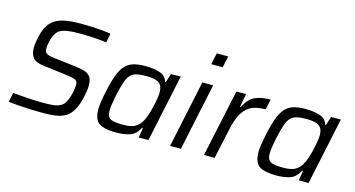

<svg xmlns="http://www.w3.org/2000/svg" viewBox="-80 -1070 2600 1406"><g transform="rotate(15 1220.0 -367.5)"><path d="M300 8Q257 8 210 6.5Q163 5 118 1.5Q73 -2 37 -6L52 -77Q87 -74 127 -71Q167 -68 205 -66Q243 -64 271 -64Q322 -64 355.5 -67Q389 -70 415 -84Q434 -95 447 -118Q460 -141 467.5 -168Q475 -195 478.5 -218.5Q482 -242 482 -254Q482 -282 461.5 -290.5Q441 -299 387 -306L219 -327Q156 -334 134 -361.5Q112 -389 112 -434Q112 -470 123 -520Q140 -596 175.5 -633.5Q211 -671 267 -683.5Q323 -696 402 -696Q443 -696 485.5 -694Q528 -692 565.5 -688.5Q603 -685 628 -680L614 -611Q572 -617 515 -620.5Q458 -624 411 -624Q355 -624 320.5 -619Q286 -614 263 -601Q242 -589 228.5 -563Q215 -537 208.5 -507.5Q202 -478 202 -453Q202 -427 218.5 -417Q235 -407 277 -402L438 -383Q478 -378 509 -369.5Q540 -361 556.5 -339Q573 -317 573 -272Q573 -239 561 -184Q546 -116 522 -77Q498 -38 465 -20Q432 -2 390.5 3Q349 8 300 8Z M854 8Q764 8 724.5 -19Q685 -46 685 -124Q685 -149 690 -182.5Q695 -216 704 -258Q720 -336 738.5 -386.5Q757 -437 782.5 -466Q808 -495 845 -506.5Q882 -518 937 -518Q1006 -518 1049.5 -502Q1093 -486 1105 -443H1111L1132 -510H1206L1098 0H1024L1036 -75H1030Q1002 -21 957.5 -6.5Q913 8 854 8ZM887 -60Q945 -60 975.5 -75.5Q1006 -91 1026 -124Q1038 -143 1049 -175Q1060 -207 1068.5 -242.5Q1077 -278 1082 -309.5Q1087 -341 1087 -360Q1087 -408 1059.5 -428.5Q1032 -449 966 -449Q920 -449 891 -442.5Q862 -436 843 -416.5Q824 -397 811 -358Q798 -319 784 -255Q776 -215 771.5 -186Q767 -157 767 -136Q767 -87 794 -73.5Q821 -60 887 -60Z M1398 -656 1417 -743H1504L1485 -656ZM1262 0 1370 -510H1452L1344 0Z M1519 0 1628 -510H1701L1683 -409H1689Q1721 -476 1769 -497Q1817 -518 1886 -518L1869 -440Q1794 -440 1751.5 -414Q1709 -388 1686 -340.5Q1663 -293 1649 -227L1600 0Z M2068 8Q1978 8 1938.5 -19Q1899 -46 1899 -124Q1899 -149 1904 -182.5Q1909 -216 1918 -258Q1934 -336 1952.5 -386.5Q1971 -437 1996.5 -466Q2022 -495 2059 -506.5Q2096 -518 2151 -518Q2220 -518 2263.5 -502Q2307 -486 2319 -443H2325L2346 -510H2420L2312 0H2238L2250 -75H2244Q2216 -21 2171.5 -6.5Q2127 8 2068 8ZM2101 -60Q2159 -60 2189.5 -75.5Q2220 -91 2240 -124Q2252 -143 2263 -175Q2274 -207 2282.5 -242.5Q2291 -278 2296 -309.5Q2301 -341 2301 -360Q2301 -408 2273.5 -428.5Q2246 -449 2180 -449Q2134 -449 2105 -442.5Q2076 -436 2057 -416.5Q2038 -397 2025 -358Q2012 -319 1998 -255Q1990 -215 1985.5 -186Q1981 -157 1981 -136Q1981 -87 2008 -73.5Q2035 -60 2101 -60Z"/></g></svg>

Font: Saira
Style: Italic
Weight: 400
Italic angle: -12°
Designer: Hector Gatti with collaboration of the Omnibus-Type team
Foundry: Omnibus-Type
Version: Version 1.100; ttfautohint (v1.8.3)